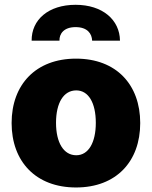

<svg xmlns="http://www.w3.org/2000/svg" viewBox="-20 -786 645 815"><path d="M302.7 9.8C473.6 9.8 575.2 -100.6 575.2 -263.7C575.2 -426.8 473.6 -537.1 302.7 -537.1C131.8 -537.1 29.3 -426.8 29.3 -263.7C29.3 -100.6 131.8 9.8 302.7 9.8ZM303.7 -127C250 -127 217.8 -180.7 217.8 -264.6C217.8 -349.6 250 -402.3 303.7 -402.3C355.5 -402.3 386.7 -349.6 386.7 -264.6C386.7 -180.7 355.5 -127 303.7 -127ZM114.3 -613.3H232.4C231.4 -642.6 251 -670.9 300.8 -670.9C351.6 -670.9 370.1 -642.6 371.1 -613.3H489.3C488.3 -702.1 415 -765.6 300.8 -765.6C185.5 -765.6 113.3 -702.1 114.3 -613.3Z"/></svg>

Font: Pretendard Black
Style: Regular
Weight: 900
Designer: Base glyphs from Inter by Rasmus Andersson; Hangeul glyphs from Noto Sans CJK(Source Han Sans) by Jang Soo-young and Kan
Foundry: Kil Hyung-jin
Version: Version 1.309;Glyphs 3.2 (3225)